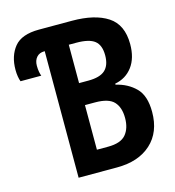

<svg xmlns="http://www.w3.org/2000/svg" viewBox="-107 -804 813 894"><g transform="rotate(-15 300.0 -357.0)"><path d="M162 0V-610H160Q136 -610 122.5 -594.5Q109 -579 109 -554Q109 -537 111.5 -524Q114 -511 117 -504H17Q13 -514 10.5 -529Q8 -544 8 -561Q8 -628 43 -671Q78 -714 162 -714H321Q431 -714 493 -673.5Q555 -633 555 -539Q555 -472 524 -430.5Q493 -389 440 -379V-374Q497 -361 534.5 -323.5Q572 -286 572 -208Q572 -110 511.5 -55Q451 0 347 0ZM323 -425Q379 -425 404 -448Q429 -471 429 -519Q429 -568 402.5 -589Q376 -610 314 -610H278V-425ZM332 -104Q393 -104 418 -133.5Q443 -163 443 -213Q443 -264 417.5 -291.5Q392 -319 327 -319H278V-104Z"/></g></svg>

Font: Noto Sans Mono SemiBold
Style: Regular
Weight: 600
Designer: Monotype Design Team
Foundry: Monotype Imaging Inc.
Version: Version 2.014; ttfautohint (v1.8.4.7-5d5b)